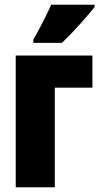

<svg xmlns="http://www.w3.org/2000/svg" viewBox="-20 -786 424 806"><path d="M195 -766Q180 -733 161.5 -696.5Q143 -660 120 -620V-606H240Q277 -641 317 -686Q357 -731 377 -756V-766ZM46 -553V0H210V-418H368V-553Z"/></svg>

Font: Noto Sans Display Condensed Black
Style: Regular
Weight: 900
Width: 3
Designer: Monotype Design team
Foundry: Monotype Imaging Inc.
Version: 1.000